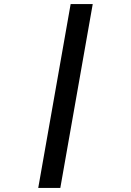

<svg xmlns="http://www.w3.org/2000/svg" viewBox="-20 -745 640 939"><path d="M433.5 -725 275 174H167L325.5 -725Z"/></svg>

Font: JuliaMono BoldItalic
Style: Regular
Weight: 700
Italic angle: -9°
Monospace: yes
Designer: cormullion
Foundry: corm
Version: Version 0.049; ttfautohint (v1.8.4)